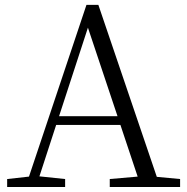

<svg xmlns="http://www.w3.org/2000/svg" viewBox="-20 -753 752 773"><path d="M217.8 -285.2H453.1L334 -641.6ZM611.3 -41 705.1 -32.2V0H421.9V-32.2L534.2 -42L464.8 -250H206.1L138.7 -43L242.2 -32.2V0H8.8V-32.2L96.7 -42L328.1 -733.4H376Z"/></svg>

Font: GenYoMin TW TTF Light
Style: Regular
Weight: 300
Version: Version 1.300